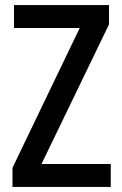

<svg xmlns="http://www.w3.org/2000/svg" viewBox="-20 -734 480 754"><path d="M415 0V-90H143L408 -638V-714H35V-624H293L29 -75V0Z"/></svg>

Font: Noto Sans Myanmar UI Condensed Medium
Style: Regular
Weight: 500
Width: 3
Designer: Monotype Design Team
Foundry: Monotype Imaging Inc.
Version: Version 2.103